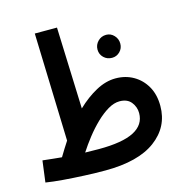

<svg xmlns="http://www.w3.org/2000/svg" viewBox="-108 -822 902 936"><g transform="rotate(-15 343.0 -354.0)"><path d="M310 13Q261 13 205.5 10.5Q150 8 99.5 4Q49 0 12 -6L26 -114Q53 -111 76.5 -108.5Q100 -106 122 -104Q144 -141 167 -176L150 -721H262L277 -309Q324 -354 374 -381Q424 -408 473 -408Q523 -408 563 -385Q603 -362 626.5 -320.5Q650 -279 650 -222Q650 -116 563 -51.5Q476 13 310 13ZM463 -295Q435 -295 404.5 -277Q374 -259 343.5 -229.5Q313 -200 286 -165.5Q259 -131 237 -97Q269 -96 306 -96Q426 -96 483.5 -126Q541 -156 541 -215Q541 -246 521.5 -270.5Q502 -295 463 -295ZM484 -509Q459 -509 442 -525.5Q425 -542 425 -566Q425 -590 442 -607.5Q459 -625 484 -625Q507 -625 523.5 -607.5Q540 -590 540 -566Q540 -542 523.5 -525.5Q507 -509 484 -509Z"/></g></svg>

Font: Noto Sans Arabic ExtCond SemBd
Style: Regular
Weight: 600
Width: 2
Designer: Monotype Design Team, Nadine Chahine, Nizar Qandah and Khaled Hosny
Foundry: Monotype Imaging Inc.
Version: Version 2.012; ttfautohint (v1.8.4.7-5d5b)